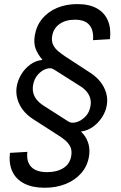

<svg xmlns="http://www.w3.org/2000/svg" viewBox="-20 -757 584 925"><path d="M195.3 147.5Q136.2 147.5 96.7 127.2Q57.1 106.9 39.6 69.3Q22 31.7 27.8 -20.5L111.8 -25.4Q106.4 22 130.6 47.1Q154.8 72.3 207.5 72.3Q254.4 72.3 285.6 52.5Q316.9 32.7 323.2 -5.9Q327.6 -32.7 318.4 -50.8Q309.1 -68.8 293.7 -81.5Q278.3 -94.2 263.2 -103.5L138.7 -183.6Q109.4 -202.6 90.3 -227.5Q71.3 -252.4 63.5 -281.5Q55.7 -310.5 60.5 -340.3Q65.4 -369.6 82 -397.7Q98.6 -425.8 124.8 -445.3Q150.9 -464.8 183.6 -468.3L184.1 -469.2Q162.1 -495.1 151.9 -521.7Q141.6 -548.3 147.5 -585.9Q155.3 -632.8 183.3 -666.7Q211.4 -700.7 255.1 -719Q298.8 -737.3 352.5 -737.3Q409.2 -737.3 446 -717Q482.9 -696.8 499.3 -658.9Q515.6 -621.1 509.8 -568.4L428.2 -563.5Q432.1 -610.4 410.9 -636.2Q389.6 -662.1 340.3 -662.1Q295.9 -662.1 266.6 -641.1Q237.3 -620.1 231.4 -584Q227.1 -558.6 236.3 -540.3Q245.6 -522 261.5 -509.3Q277.3 -496.6 292.5 -486.3L416.5 -405.3Q445.8 -386.2 464.8 -361.3Q483.9 -336.4 491.7 -308.1Q499.5 -279.8 494.6 -250.5Q489.7 -220.2 471.9 -192.6Q454.1 -165 428 -146.2Q401.9 -127.4 371.1 -123.5L370.6 -122.6Q387.2 -106.4 396.7 -87.9Q406.2 -69.3 409.4 -48.6Q412.6 -27.8 408.7 -3.4Q401.4 42.5 372.1 76.4Q342.8 110.4 297.4 128.9Q252 147.5 195.3 147.5ZM310.5 -170.9Q324.2 -162.1 347.2 -168.2Q370.1 -174.3 390.4 -194.3Q410.6 -214.4 416 -246.6Q419.4 -266.6 414.6 -283.7Q409.7 -300.8 397.5 -315.7Q385.3 -330.6 365.2 -342.8L238.8 -422.9Q224.6 -432.1 203.1 -425.3Q181.6 -418.5 163.1 -398.2Q144.5 -377.9 139.2 -346.2Q136.2 -326.7 140.4 -309.3Q144.5 -292 157.2 -276.4Q169.9 -260.7 191.4 -247.1Z"/></svg>

Font: Inter 28pt
Style: Italic
Weight: 400
Italic angle: -9.3988°
Designer: Rasmus Andersson
Foundry: rsms
Version: Version 4.001;git-66647c0bb